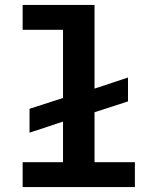

<svg xmlns="http://www.w3.org/2000/svg" viewBox="-20 -760 640 780"><path d="M72 0C72 0 528 0 528 0C528 0 528 -101 528 -101C528 -101 364 -101 364 -101C364 -101 364 -304 364 -304C364 -304 500 -348 500 -348C500 -348 500 -445 500 -445C500 -445 364 -400 364 -400C364 -400 364 -740 364 -740C364 -740 72 -740 72 -740C72 -740 72 -639 72 -639C72 -639 236 -639 236 -639C236 -639 236 -362 236 -362C236 -362 100 -318 100 -318C100 -318 100 -221 100 -221C100 -221 236 -266 236 -266C236 -266 236 -101 236 -101C236 -101 72 -101 72 -101C72 -101 72 0 72 0Z"/></svg>

Font: IBM Plex Mono Mod
Style: SemiBold
Weight: 500
Designer: Mike Abbink, Paul van der Laan, Pieter van Rosmalen
Foundry: Bold Monday
Version: ""